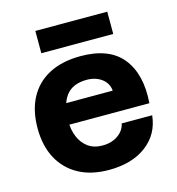

<svg xmlns="http://www.w3.org/2000/svg" viewBox="-112 -842 873 949"><g transform="rotate(-15 325.0 -367.0)"><path d="M330 12Q240 12 175.5 -23Q111 -58 76 -123Q41 -188 41 -278Q41 -369 76 -434Q111 -499 177.5 -533.5Q244 -568 338 -568Q485 -568 551.5 -484.5Q618 -401 607 -255H165L166 -362H448Q445 -400 414 -423.5Q383 -447 337 -447Q265 -447 231 -402Q197 -357 197 -271Q197 -228 212 -192Q227 -156 256.5 -134.5Q286 -113 330 -113Q377 -113 409.5 -136Q442 -159 449 -194H605Q595 -99 521.5 -43.5Q448 12 330 12ZM155 -632V-746H523V-632Z"/></g></svg>

Font: Azeret Mono Thin
Style: Bold
Weight: 700
Version: Version 1.002